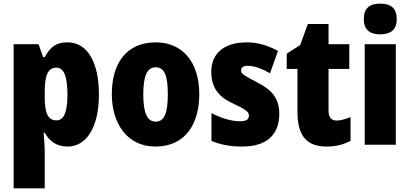

<svg xmlns="http://www.w3.org/2000/svg" viewBox="-20 -796 2253 1056"><path d="M351 -563C293 -563 260 -543 226 -482H217L192 -553H55V240H226V36C226 9 223 -23 220 -66H226C254 -17 293 10 352 10C455 10 524 -95 524 -276C524 -456 460 -563 351 -563ZM291 -424C330 -424 351 -378 351 -275C351 -179 331 -134 291 -134C243 -134 226 -175 226 -263V-290C226 -384 244 -424 291 -424Z M1076 -278C1076 -460 979 -563 837 -563C672 -563 595 -444 595 -278C595 -120 677 10 835 10C1006 10 1076 -123 1076 -278ZM768 -277C768 -378 789 -426 836 -426C886 -426 903 -377 903 -278C903 -178 886 -127 836 -127C788 -127 768 -179 768 -277Z M1516 -170C1516 -259 1470 -305 1394 -343C1317 -384 1306 -390 1306 -409C1306 -426 1319 -434 1344 -434C1380 -434 1426 -416 1465 -393L1509 -516C1451 -547 1398 -563 1337 -563C1215 -563 1142 -505 1142 -400C1142 -318 1180 -265 1255 -230C1337 -192 1349 -180 1349 -160C1349 -138 1333 -129 1299 -129C1251 -129 1192 -148 1143 -174V-21C1198 2 1252 10 1313 10C1447 10 1516 -55 1516 -170Z M1831 -133C1802 -133 1787 -151 1787 -187V-417H1901V-553H1787V-664H1673L1631 -548L1557 -501V-417H1616V-182C1616 -46 1669 10 1777 10C1831 10 1870 -2 1908 -21V-152C1880 -141 1855 -133 1831 -133Z M2071 -776C2013 -776 1981 -751 1981 -691C1981 -632 2015 -607 2071 -607C2128 -607 2162 -632 2162 -691C2162 -751 2130 -776 2071 -776ZM2157 -553H1986V0H2157Z"/></svg>

Font: Noto Sans Sinhala UI Condensed Black
Style: Regular
Weight: 900
Width: 3
Designer: Jelle Bosma - Monotype Design Team
Foundry: Monotype Imaging Inc.
Version: Version 2.006